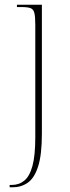

<svg xmlns="http://www.w3.org/2000/svg" viewBox="-20 -556 298 816"><path d="M21 240V230H30Q61 230 83.5 211.5Q106 193 118 149Q130 105 130 27V-451Q130 -485 126 -501Q122 -517 109.5 -521.5Q97 -526 72 -526H52V-536H158V12Q158 102 142 151.5Q126 201 98 220.5Q70 240 34 240Z"/></svg>

Font: Noto Serif Display SemiCondensed Thin
Style: Regular
Weight: 100
Width: 4
Designer: Monotype Design Team
Foundry: Monotype Imaging Inc.
Version: Version 2.009